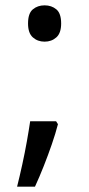

<svg xmlns="http://www.w3.org/2000/svg" viewBox="-20 -570 334 719"><path d="M190 -116 197 -105Q188 -70 174 -29.5Q160 11 144 51.5Q128 92 111 129H44Q54 89 63.5 45.5Q73 2 80.5 -40Q88 -82 93 -116ZM147 -414Q121 -414 103 -430Q85 -446 85 -482Q85 -520 103 -535Q121 -550 147 -550Q173 -550 191 -535Q209 -520 209 -482Q209 -446 191 -430Q173 -414 147 -414Z"/></svg>

Font: hexhindi15
Style: Regular
Weight: 400
Designer: Jelle Bosma - Monotype Design Team
Foundry: Monotype Imaging Inc.
Version: Version 2.006